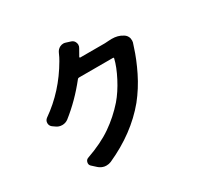

<svg xmlns="http://www.w3.org/2000/svg" viewBox="-176 -1032 1352 1302"><g transform="rotate(-30 500.0 -380.5)"><path d="M740.2 -674.8Q752.9 -675.8 763.7 -675.8Q812.5 -675.8 845.7 -654.3L849.6 -652.3Q870.1 -639.6 877 -616.2Q878.9 -606.4 878.9 -597.7Q878.9 -584 873 -570.3Q869.1 -559.6 866.2 -549.8Q841.8 -471.7 797.9 -382.3Q753.9 -293 692.4 -215.8Q558.6 -53.7 340.8 43.9Q324.2 50.8 305.7 50.8Q298.8 50.8 291 49.8Q264.6 44.9 245.1 27.3L212.9 -2Q202.1 -11.7 202.1 -24.4Q202.1 -28.3 203.1 -33.2Q207 -51.8 224.6 -57.6Q344.7 -99.6 425.8 -155.8Q506.8 -211.9 573.2 -287.1Q620.1 -341.8 659.7 -418Q699.2 -494.1 712.9 -552.7Q713.9 -555.7 712.4 -557.6Q710.9 -559.6 708 -559.6H441.4Q433.6 -559.6 429.7 -553.7Q337.9 -437.5 228.5 -351.6Q208 -336.9 183.6 -336.9Q182.6 -336.9 182.6 -336.9Q156.2 -336.9 135.7 -352.5L116.2 -366.2Q100.6 -378.9 100.6 -398.4Q100.6 -419.9 118.2 -432.6Q278.3 -543.9 381.8 -722.7Q394.5 -744.1 407.2 -773.4Q417 -795.9 438.5 -806.6Q451.2 -812.5 463.9 -812.5Q472.7 -812.5 481.4 -809.6L518.6 -797.9Q539.1 -791 545.9 -770.5Q548.8 -762.7 548.8 -754.9Q548.8 -742.2 542 -731.4Q528.3 -708 512.7 -679.7Q511.7 -676.8 512.7 -674.8Q513.7 -672.9 516.6 -672.9H710Q724.6 -672.9 740.2 -674.8Z"/></g></svg>

Font: Gen Jyuu Gothic Monospace Bold
Style: Bold
Weight: 700
Designer: [Source Han Sans]
Ryoko NISHIZUKA  (kana & ideographs); Paul D. Hunt (Latin, Greek & Cyrillic); Wenlong ZHANG  (bopomofo
Version: Version 1.002.20150607